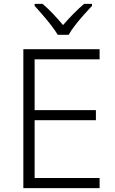

<svg xmlns="http://www.w3.org/2000/svg" viewBox="-20 -967 593 987"><path d="M492 0H100V-714H492V-662H158V-401H473V-349H158V-52H492ZM277 -788Q264 -810 243 -837Q222 -864 199 -890.5Q176 -917 158 -937V-947H199Q226 -924 253.5 -895Q281 -866 304 -838Q328 -866 356.5 -895Q385 -924 412 -947H453V-937Q434 -917 410.5 -890.5Q387 -864 366 -837Q345 -810 333 -788Z"/></svg>

Font: Noto Sans Thai Looped Light
Style: Regular
Weight: 300
Designer: Sasikarn Vongin, Ben Mitchell
Foundry: The Fontpad Ltd
Version: Version 1.001; ttfautohint (v1.8.4.7-5d5b)